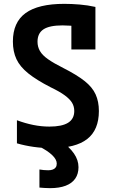

<svg xmlns="http://www.w3.org/2000/svg" viewBox="-20 -760 590 998"><path d="M248 10Q201 10 155 3.5Q109 -3 68 -15V-135Q111 -119 153 -110.5Q195 -102 237 -102Q302 -102 334 -122Q366 -142 366 -183Q366 -207 354.5 -226Q343 -245 316.5 -264.5Q290 -284 242 -307Q170 -344 127 -378.5Q84 -413 65.5 -452.5Q47 -492 47 -544Q47 -644 113 -692Q179 -740 314 -740Q352 -740 394 -736.5Q436 -733 476 -724V-503H351V-676L386 -622Q366 -625 345 -626.5Q324 -628 305 -628Q237 -628 206 -607.5Q175 -587 175 -543Q175 -517 187.5 -495Q200 -473 230 -452Q260 -431 310 -406Q379 -371 419.5 -339Q460 -307 477 -269.5Q494 -232 494 -183Q494 -85 433.5 -37.5Q373 10 248 10ZM240 218Q225 218 211.5 217Q198 216 185 215V121Q196 123 208 124Q220 125 231 125Q245 125 255 121Q265 117 270 109.5Q275 102 275 90Q275 69 251 46Q227 23 181 0L294 -30Q341 4 364.5 38Q388 72 388 109Q388 144 371 168.5Q354 193 321 205.5Q288 218 240 218Z"/></svg>

Font: M PLUS Code Latin SemiExpanded SemiBold
Style: Regular
Weight: 600
Width: 6
Designer: Coji Morishita
Foundry: UNDERFOREST DESIGN
Version: Version 1.002; ttfautohint (v1.8.3)